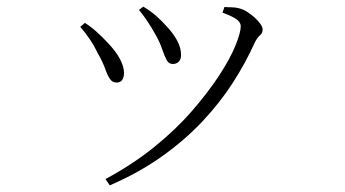

<svg xmlns="http://www.w3.org/2000/svg" viewBox="-20 -511 1040 579"><path d="M399 -481 412 -491Q434 -478 451 -463Q468 -448 483 -431Q502 -411 514 -389Q526 -367 526 -345Q526 -332 519 -325Q512 -318 501 -318Q489 -318 482.5 -330Q476 -342 469.5 -361.5Q463 -381 451 -403Q444 -416 436 -429Q428 -442 419 -455Q410 -468 399 -481ZM311 48 298 29Q380 -15 445.5 -68Q511 -121 559.5 -177Q608 -233 641 -283.5Q674 -334 690 -373.5Q706 -413 706 -432Q706 -443 694.5 -452Q683 -461 651 -473L657 -490Q667 -489 678 -489Q689 -489 701 -486Q713 -483 725 -475.5Q737 -468 748 -458Q759 -448 765.5 -438.5Q772 -429 772 -422Q772 -411 763.5 -404Q755 -397 747 -380Q721 -322 682.5 -262Q644 -202 591 -145.5Q538 -89 468.5 -39.5Q399 10 311 48ZM222 -430 236 -442Q255 -430 272.5 -414Q290 -398 303 -384Q329 -357 341.5 -333.5Q354 -310 354 -291Q354 -278 348.5 -270Q343 -262 332 -262Q319 -262 311.5 -273Q304 -284 297 -304Q290 -324 275 -350Q264 -373 250.5 -393Q237 -413 222 -430Z"/></svg>

Font: Early Summer Mincho VF
Style: Regular
Weight: 250
Designer: GuiWonder
Version: Version 1.002